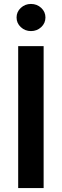

<svg xmlns="http://www.w3.org/2000/svg" viewBox="-20 -964 317 984"><path d="M203.6 -727.5V0H73.2V-727.5ZM138.7 -804.7Q108.4 -804.7 86.7 -825Q64.9 -845.2 64.9 -874.5Q64.9 -903.3 86.7 -923.6Q108.4 -943.8 138.7 -943.8Q169.4 -943.8 191.2 -923.6Q212.9 -903.3 212.9 -874.5Q212.9 -845.2 191.2 -825Q169.4 -804.7 138.7 -804.7Z"/></svg>

Font: Inter SemiBold
Style: Regular
Weight: 600
Designer: Rasmus Andersson
Foundry: rsms
Version: Version 4.001;git-9221beed3